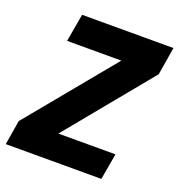

<svg xmlns="http://www.w3.org/2000/svg" viewBox="-131 -834 878 943"><g transform="rotate(20 308.0 -362.5)"><path d="M24 -128 396 -579.5H112.5L138 -725H615.5L591.5 -579.5L228 -137H526.5L502.5 0H3Z"/></g></svg>

Font: JuliaMono ExtraBold
Style: Italic
Weight: 800
Italic angle: -9°
Monospace: yes
Designer: cormullion
Foundry: corm
Version: Version 0.057; ttfautohint (v1.8.4)